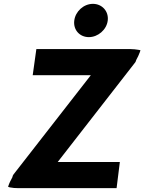

<svg xmlns="http://www.w3.org/2000/svg" viewBox="-20 -968 750 998"><path d="M366 -861C360 -813 394 -775 442 -775C489 -775 534 -813 540 -861C546 -910 510 -948 463 -948C415 -948 372 -909 366 -861ZM169 -713 150 -577H452L50 -61C47 -57 46 -54 44 -46C37 -33 29 -18 25 -6L22 3L31 6C45 9 60 10 77 10H586L603 -126H280L683 -644C685 -648 686 -648 688 -656C695 -669 703 -685 707 -697L710 -707L700 -709C687 -711 673 -713 656 -713Z"/></svg>

Font: Bluebird
Style: SfBdObl
Weight: 700
Designer: Jasper
Foundry: Cannot Into Space Fonts
Version: Version 0.98